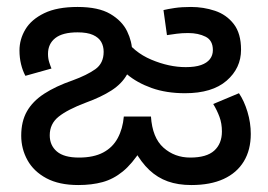

<svg xmlns="http://www.w3.org/2000/svg" viewBox="-20 -520 771 552"><path d="M530 12Q492 12 462.5 1.5Q433 -9 409.5 -31Q386 -53 366 -89L386 -90Q360 -49 333 -27Q306 -5 275 3.5Q244 12 205 12Q150 12 113.5 -7.5Q77 -27 59 -59.5Q41 -92 41 -130Q41 -171 57.5 -200Q74 -229 107 -250.5Q140 -272 189 -289Q230 -304 254 -321Q278 -338 278 -371Q278 -387 271 -399.5Q264 -412 247.5 -419.5Q231 -427 203 -427Q160 -427 139 -410.5Q118 -394 118 -365Q118 -352 121.5 -341Q125 -330 128 -323L53 -302Q45 -317 40.5 -335.5Q36 -354 36 -375Q36 -407 53 -435.5Q70 -464 107 -482Q144 -500 203 -500Q263 -500 297 -480Q331 -460 345.5 -430Q360 -400 360 -370Q360 -332 345 -305.5Q330 -279 300.5 -260Q271 -241 227 -225Q174 -205 148.5 -184.5Q123 -164 123 -131Q123 -102 143.5 -84.5Q164 -67 207 -67Q249 -67 276.5 -81.5Q304 -96 318.5 -123Q333 -150 336 -185H414Q418 -124 450 -95.5Q482 -67 527 -67Q574 -67 596 -87Q618 -107 618 -142Q618 -165 611 -184Q604 -203 593 -221L667 -252Q682 -230 691.5 -198.5Q701 -167 701 -135Q701 -89 681 -56Q661 -23 623 -5.5Q585 12 530 12ZM673 -377Q673 -324 631.5 -288Q590 -252 512 -252Q458 -252 416 -267Q374 -282 345 -306.5Q316 -331 299 -357L335 -414Q364 -370 415 -348.5Q466 -327 514 -327Q541 -327 558 -333Q575 -339 583.5 -350Q592 -361 592 -376Q592 -404 571 -414.5Q550 -425 521 -425Q503 -425 488 -423Q473 -421 460 -419L450 -491Q462 -494 482 -497Q502 -500 529 -500Q565 -500 598 -489Q631 -478 652 -451Q673 -424 673 -377Z"/></svg>

Font: utelugu25
Style: Book
Weight: 400
Designer: Jelle Bosma - Monotype Design Team
Foundry: Monotype Imaging Inc.
Version: Version 2.003